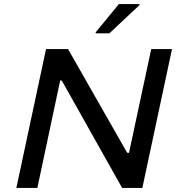

<svg xmlns="http://www.w3.org/2000/svg" viewBox="-20 -931 887 951"><path d="M61 0 208 -688H317L610 -174H619L729 -688H832L685 0H585L286 -532H278L165 0ZM454 -766V-771L569 -911H671V-906L522 -766Z"/></svg>

Font: Saira Expanded Medium
Style: Italic
Weight: 500
Width: 7
Italic angle: -12°
Designer: Hector Gatti with collaboration of the Omnibus-Type team
Foundry: Omnibus-Type
Version: Version 1.101